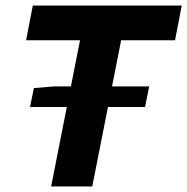

<svg xmlns="http://www.w3.org/2000/svg" viewBox="-20 -671 674 691"><path d="M88 -286 102 -354 174 -360H517L502 -286ZM164 0 268 -526H74L98 -651H634L610 -526H416L312 0Z"/></svg>

Font: Source Code Pro ExtraLight ExtraBold
Style: Italic
Weight: 800
Italic angle: -11°
Monospace: yes
Version: Version 1.016;hotconv 1.0.116;makeotfexe 2.5.65601